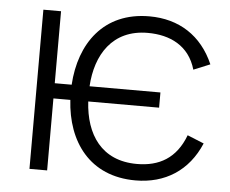

<svg xmlns="http://www.w3.org/2000/svg" viewBox="-51 -760 991 829"><g transform="rotate(5 444.5 -345.5)"><path d="M564.9 9.8C693.4 9.8 793.5 -53.7 844.7 -174.8L772.9 -204.1C734.4 -101.6 661.1 -61.5 564.9 -61.5C411.1 -61.5 340.8 -169.9 332.5 -312H639.6V-377.9H332.5C340.3 -514.6 409.7 -629.4 563 -629.4C659.2 -629.4 743.2 -590.3 772.5 -488.3L843.8 -517.6C791.5 -638.2 692.4 -701.2 564 -701.2C364.7 -701.2 265.6 -556.6 254.9 -377.9H181.6V-689.9H105V0H181.6V-312H254.9C265.6 -132.8 365.7 9.8 564.9 9.8Z"/></g></svg>

Font: HK Grotesk
Style: Regular
Weight: 400
Designer: Alfredo Marco Pradil and Stefan Peev
Foundry: Hanken Design Co.
Version: Version 1.045;PS 001.045;hotconv 1.0.88;makeotf.lib2.5.64775